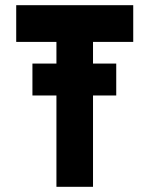

<svg xmlns="http://www.w3.org/2000/svg" viewBox="-20 -720 591 740"><path d="M197.5 0V-352H105V-475H197.5V-558.5H42.5V-700H493.5V-558.5H338.5V-475H428V-352H338.5V0ZM268 -71H267.5V-413H366.5V-412.5H267.5V-629.5H432.5V-629H102.5V-629.5H268V-413H168.5V-413.5H268Z"/></svg>

Font: Tourney Thin Black
Style: Regular
Weight: 900
Version: Version 1.015